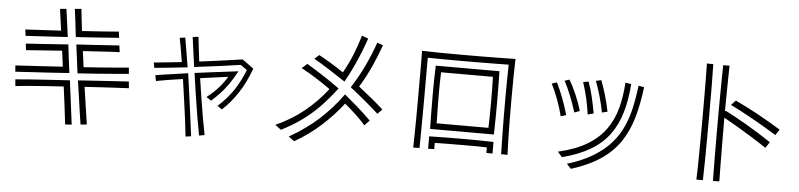

<svg xmlns="http://www.w3.org/2000/svg" viewBox="-50 -1102 6099 1466"><g transform="rotate(5 3000.0 -369.5)"><path d="M829 -625Q796 -623 741.5 -618.5Q687 -614 623.5 -610Q560 -606 499 -602Q492 -667 484.5 -727.5Q477 -788 473 -816L523 -820Q526 -789 531 -746Q536 -703 542 -652Q626 -657 701 -662.5Q776 -668 823 -672ZM409 -810 438 -597Q373 -593 311 -589Q249 -585 198 -582.5Q147 -580 116 -578L110 -626L383 -641L360 -806ZM927 -357Q890 -354 826 -348.5Q762 -343 686.5 -337.5Q611 -332 536 -327Q531 -371 526.5 -403Q522 -435 518 -467.5Q514 -500 508 -546Q576 -550 639 -554Q702 -558 753.5 -561.5Q805 -565 836 -567L843 -516Q797 -515 722.5 -510Q648 -505 562 -500Q566 -471 570 -440.5Q574 -410 578 -378Q652 -383 719 -388Q786 -393 839.5 -397.5Q893 -402 923 -405ZM58 -346Q88 -348 143 -351Q198 -354 269.5 -358.5Q341 -363 420 -368Q416 -399 412 -429Q408 -459 404 -489Q321 -483 248 -478Q175 -473 129 -469L123 -519Q157 -521 210.5 -524.5Q264 -528 326 -532.5Q388 -537 447 -541Q452 -498 456 -466.5Q460 -435 464 -402.5Q468 -370 474 -324Q390 -318 310 -313Q230 -308 165.5 -304.5Q101 -301 62 -298ZM593 60Q587 22 579 -33.5Q571 -89 562 -151.5Q553 -214 544 -274Q620 -279 695.5 -284Q771 -289 833.5 -293Q896 -297 932 -299L937 -248Q907 -247 855 -244Q803 -241 737.5 -237.5Q672 -234 599 -229Q610 -155 620.5 -82Q631 -9 641 56ZM476 70Q469 6 459.5 -67.5Q450 -141 440 -218Q362 -213 289.5 -208Q217 -203 160.5 -198Q104 -193 72 -189L67 -240Q108 -244 175.5 -249Q243 -254 323.5 -259Q404 -264 483 -269L526 67Z M1623 -173Q1697 -240 1744 -312Q1791 -384 1822 -465L1772 -500Q1718 -492 1627.5 -479.5Q1537 -467 1419 -453Q1409 -526 1400.5 -588Q1392 -650 1388 -680L1432 -686Q1435 -652 1441 -605.5Q1447 -559 1454 -498Q1519 -506 1581.5 -514.5Q1644 -523 1696.5 -530.5Q1749 -538 1783 -543L1870 -480Q1831 -371 1775.5 -287.5Q1720 -204 1658 -149ZM1109 -460Q1147 -464 1202 -469.5Q1257 -475 1322 -482Q1313 -538 1305 -584.5Q1297 -631 1290 -665L1332 -671Q1336 -650 1342 -612.5Q1348 -575 1355.5 -531.5Q1363 -488 1370 -446Q1292 -437 1223 -430.5Q1154 -424 1117 -420ZM1502 65Q1491 8 1477.5 -71Q1464 -150 1451 -237.5Q1438 -325 1426 -408Q1486 -416 1534.5 -422Q1583 -428 1636 -434.5Q1689 -441 1759 -450Q1727 -390 1696.5 -347Q1666 -304 1635 -271Q1604 -238 1570 -208L1533 -233Q1586 -274 1622.5 -315.5Q1659 -357 1685 -401L1472 -372Q1483 -298 1495 -221Q1507 -144 1519.5 -72.5Q1532 -1 1544 58ZM1400 82Q1394 23 1384.5 -49.5Q1375 -122 1364 -200Q1353 -278 1342 -354Q1284 -346 1231 -337.5Q1178 -329 1138 -321L1129 -365Q1155 -370 1196 -375.5Q1237 -381 1285 -388Q1333 -395 1378 -402Q1390 -315 1402 -227Q1414 -139 1424.5 -60.5Q1435 18 1442 76Z M2724 -785Q2709 -740 2686 -682Q2663 -624 2634 -562Q2605 -500 2572 -442Q2500 -490 2441 -527.5Q2382 -565 2328 -596L2363 -627Q2453 -579 2554 -511Q2592 -578 2622 -651Q2652 -724 2675 -803ZM2844 -219Q2786 -271 2734.5 -314Q2683 -357 2624 -403Q2683 -495 2725.5 -586.5Q2768 -678 2796 -760L2841 -744Q2813 -664 2775 -580Q2737 -496 2687 -414Q2739 -374 2788 -333.5Q2837 -293 2879 -255ZM2075 -67Q2194 -120 2290.5 -198Q2387 -276 2463 -375Q2403 -418 2345.5 -454Q2288 -490 2238 -516L2278 -552Q2335 -518 2401 -475.5Q2467 -433 2532 -386Q2473 -308 2412.5 -245Q2352 -182 2281.5 -130.5Q2211 -79 2121 -33ZM2752 -123Q2719 -161 2678 -199.5Q2637 -238 2592 -275Q2522 -184 2431.5 -101.5Q2341 -19 2229 45L2185 13Q2313 -60 2409.5 -147.5Q2506 -235 2585 -345Q2636 -303 2687.5 -258Q2739 -213 2790 -162Z M3812 6Q3811 -48 3809.5 -118Q3808 -188 3807.5 -264.5Q3807 -341 3807 -416Q3807 -492 3808 -561Q3809 -630 3810 -680Q3760 -679 3697.5 -678.5Q3635 -678 3566.5 -677.5Q3498 -677 3430 -677Q3363 -677 3300.5 -677.5Q3238 -678 3190 -679V-526Q3190 -460 3190 -386.5Q3190 -313 3189.5 -240Q3189 -167 3188.5 -102Q3188 -37 3187 13L3139 14Q3140 -28 3141 -87.5Q3142 -147 3142.5 -216.5Q3143 -286 3143 -358.5Q3143 -431 3143 -500Q3143 -568 3143 -627.5Q3143 -687 3142 -728Q3193 -726 3273 -725Q3353 -724 3443 -724Q3521 -724 3598.5 -724.5Q3676 -725 3743.5 -726Q3811 -727 3858 -728Q3856 -672 3855 -592.5Q3854 -513 3854 -424Q3854 -346 3854.5 -266.5Q3855 -187 3857 -116.5Q3859 -46 3861 7ZM3255 -139Q3252 -280 3252 -410Q3252 -464 3253 -517.5Q3254 -571 3256 -624H3744Q3747 -500 3747 -376Q3747 -265 3744 -139ZM3301 -577Q3298 -510 3298 -426Q3298 -365 3299 -303.5Q3300 -242 3301 -186H3698Q3701 -276 3701 -375Q3701 -430 3700.5 -481.5Q3700 -533 3698 -577ZM3699 -36Q3660 -38 3618 -38Q3576 -38 3532 -38Q3473 -38 3414 -37.5Q3355 -37 3300 -36V12L3253 13V-82Q3399 -85 3529 -85Q3634 -85 3746 -82V7L3699 6Z M4551 -378Q4539 -441 4521.5 -502Q4504 -563 4484 -615L4525 -624Q4545 -572 4563 -510.5Q4581 -449 4593 -388ZM4242 -51Q4377 -82 4465 -135.5Q4553 -189 4604.5 -262Q4656 -335 4680 -425.5Q4704 -516 4710 -621L4755 -614Q4746 -493 4718 -396Q4690 -299 4635.5 -224.5Q4581 -150 4493 -97.5Q4405 -45 4277 -12ZM4341 -360Q4321 -424 4297 -484.5Q4273 -545 4246 -595L4283 -607Q4311 -559 4338.5 -495Q4366 -431 4382 -375ZM4319 35Q4437 -1 4518.5 -51Q4600 -101 4653 -162Q4706 -223 4737 -293.5Q4768 -364 4785 -442.5Q4802 -521 4812 -606L4855 -599Q4839 -465 4808 -359.5Q4777 -254 4721 -172.5Q4665 -91 4575.5 -31Q4486 29 4352 71ZM4444 -354Q4436 -414 4421.5 -477Q4407 -540 4388 -597L4429 -605Q4449 -551 4463.5 -489Q4478 -427 4489 -365ZM4240 -322Q4226 -380 4201.5 -446.5Q4177 -513 4150 -565L4189 -577Q4215 -525 4239 -462Q4263 -399 4281 -335Z M5314 69Q5316 28 5317 -31Q5318 -90 5318.5 -161Q5319 -232 5319.5 -308.5Q5320 -385 5320 -459Q5320 -538 5319.5 -609Q5319 -680 5318.5 -735Q5318 -790 5317 -821L5366 -820Q5368 -758 5368.5 -657.5Q5369 -557 5369 -443Q5369 -350 5368.5 -256Q5368 -162 5367 -78Q5366 6 5364 69ZM5818 -218Q5760 -257 5698.5 -295Q5637 -333 5582 -365.5Q5527 -398 5486 -420Q5486 -330 5486.5 -236.5Q5487 -143 5488 -63Q5489 17 5490 68H5441Q5440 -6 5439 -111.5Q5438 -217 5438 -329Q5438 -425 5438.5 -518Q5439 -611 5440 -689.5Q5441 -768 5442 -819H5491Q5490 -790 5489 -737Q5488 -684 5487.5 -615.5Q5487 -547 5486 -469L5492 -474Q5577 -430 5667 -377.5Q5757 -325 5848 -264ZM5885 -322Q5790 -381 5697.5 -432.5Q5605 -484 5528 -522L5562 -558Q5644 -520 5736.5 -469.5Q5829 -419 5914 -366Z"/></g></svg>

Font: Train One
Style: Regular
Weight: 400
Designer: Fontworks Inc.
Foundry: Fontworks Inc.
Version: Version 1.100